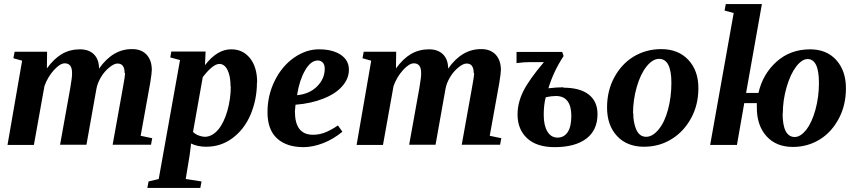

<svg xmlns="http://www.w3.org/2000/svg" viewBox="-20 -714 4223 946"><path d="M596 -354H594Q594 -401 559 -401Q542 -401 519 -382Q494 -362 477 -333Q460 -304 455 -276L406 -1H276L326 -279Q336 -336 335 -355Q335 -402 299 -402Q276 -402 246 -369Q215 -335 199 -290L147 0H17L89 -415L46 -427L52 -459H212L211 -377Q246 -425 285 -448Q325 -471 374 -471Q418 -471 443 -446Q468 -421 468 -376Q537 -474 633 -472Q676 -472 702 -445Q728 -417 728 -369Q728 -355 720 -305L673 -45L730 -33L724 -1H535L585 -279Q596 -337 596 -354Z M1247 -308H1246Q1246 -223 1214 -148Q1183 -76 1125 -33Q1068 9 996 9Q953 9 921 -7L920 7L914 53L895 168L973 180L967 212H706L712 180L762 168L867 -418L819 -431L824 -460H993L990 -393Q1051 -472 1120 -471Q1177 -471 1212 -427Q1247 -383 1247 -308ZM1117 -287 1116 -288Q1116 -339 1101 -369Q1086 -399 1061 -399Q1029 -399 979 -334L931 -64Q943 -52 960 -46Q977 -40 989 -40Q1024 -40 1054 -74Q1083 -108 1100 -167Q1117 -227 1117 -287Z M1699 -371V-370Q1699 -326 1666 -289Q1634 -252 1573 -228Q1513 -204 1436 -198Q1435 -188 1433 -165Q1433 -50 1522 -50Q1557 -50 1588 -64Q1616 -76 1645 -96L1667 -65Q1622 -28 1573 -9Q1521 11 1476 11Q1391 11 1344 -33Q1298 -76 1298 -161Q1298 -245 1334 -317Q1370 -389 1429 -430Q1488 -471 1551 -471Q1619 -471 1659 -444Q1699 -417 1699 -371ZM1444 -247V-245Q1505 -251 1542 -288Q1580 -326 1580 -375Q1580 -396 1570 -406Q1560 -416 1546 -416Q1511 -416 1483 -367Q1455 -318 1444 -247Z M2316 -354H2314Q2314 -401 2279 -401Q2262 -401 2239 -382Q2214 -362 2197 -333Q2180 -304 2175 -276L2126 -1H1996L2046 -279Q2056 -336 2055 -355Q2055 -402 2019 -402Q1996 -402 1966 -369Q1935 -335 1919 -290L1867 0H1737L1809 -415L1766 -427L1772 -459H1932L1931 -377Q1966 -425 2005 -448Q2045 -471 2094 -471Q2138 -471 2163 -446Q2188 -421 2188 -376Q2257 -474 2353 -472Q2396 -472 2422 -445Q2448 -417 2448 -369Q2448 -355 2440 -305L2393 -45L2450 -33L2444 -1H2255L2305 -279Q2316 -337 2316 -354Z M2525 -403V-458H2750L2757 -438Q2707 -362 2682 -279Q2724 -284 2757 -284L2755 -282Q2838 -282 2881 -248Q2924 -214 2924 -152Q2924 -73 2869 -31Q2813 11 2713 11Q2625 11 2578 -32Q2530 -76 2530 -150Q2530 -207 2558 -264Q2587 -322 2660 -408H2592Q2560 -408 2525 -403ZM2795 -144Q2795 -191 2776 -216Q2757 -241 2719 -241Q2697 -241 2669 -235Q2659 -198 2659 -148Q2659 -96 2677 -66Q2695 -36 2727 -36Q2759 -36 2777 -63Q2795 -90 2795 -144Z M3099 -156 3100 -157Q3100 -109 3115.5 -74.5Q3131 -40 3164 -40Q3195 -40 3225 -76Q3255 -112 3271.5 -174.5Q3288 -237 3288 -306Q3288 -424 3227 -424Q3196 -424 3166 -387Q3136 -350 3117.5 -286Q3099 -222 3099 -156ZM3238 -472Q3322 -472 3371.5 -419Q3421 -366 3421 -280Q3421 -197 3385 -131.5Q3349 -66 3291 -30Q3230 9 3153 9Q3069 9 3020 -44Q2971 -97 2971 -184Q2971 -267 3006.5 -332.5Q3042 -398 3100 -434Q3162 -472 3238 -472Z M3972 -471H3971Q4053 -471 4100.5 -418Q4148 -365 4148 -279Q4148 -196 4113 -130Q4078 -64 4021 -28Q3960 10 3887 10Q3804 10 3756.5 -43Q3709 -96 3709 -183V-206H3647L3611 0H3479L3595 -650L3550 -662L3556 -694H3734L3656 -256H3717Q3738 -349 3806 -410Q3874 -471 3972 -471ZM3837 -156H3836Q3836 -39 3896 -39Q3924 -39 3953 -75Q3981 -112 3998 -174.5Q4015 -237 4015 -305Q4015 -423 3959 -423Q3931 -423 3902 -385Q3874 -348 3855.5 -284Q3837 -220 3837 -156Z"/></svg>

Font: Libra Serif Modern
Style: Bold Italic
Weight: 700
Italic angle: -12°
Designer: Stefan Peev, Context Ltd
Foundry: Stefan Peev, Context Ltd
Version: Version 1.000